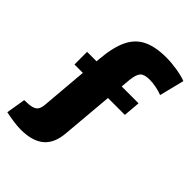

<svg xmlns="http://www.w3.org/2000/svg" viewBox="-266 -741 1021 1021"><g transform="rotate(45 244.5 -230.5)"><path d="M88 179Q63 179 31.5 174.5Q0 170 -28 164L-10 55Q27 55 47 49.5Q67 44 75.5 30.5Q84 17 86 -8L118 -385Q126 -478 153 -534Q180 -590 231.5 -615Q283 -640 365 -640Q403 -640 446 -633Q489 -626 517 -615L482 -475Q463 -483 435.5 -488.5Q408 -494 386 -494Q345 -494 330 -478Q315 -462 310 -417L272 20Q266 102 220.5 140.5Q175 179 88 179ZM45 -268V-363H432L424 -268Z"/></g></svg>

Font: Changa
Style: Bold
Weight: 700
Designer: Eduardo Rodriguez Tunni
Foundry: Eduardo Rodriguez Tunni
Version: Version 3.002; ttfautohint (v1.8.2)